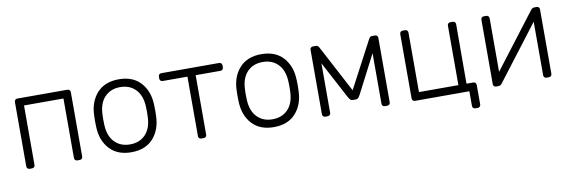

<svg xmlns="http://www.w3.org/2000/svg" viewBox="-50 -900 4149 1400"><g transform="rotate(-10 2025.0 -200.0)"><path d="M103 0Q93 0 87 -6Q81 -12 81 -22V-498Q81 -508 87 -514Q93 -520 103 -520H473Q483 -520 489 -514Q495 -508 495 -498V-22Q495 -12 489 -6Q483 0 473 0H456Q446 0 440 -6Q434 -12 434 -22V-462H142V-22Q142 -12 136 -6Q130 0 120 0Z M855 10Q751 10 693.5 -53.5Q636 -117 633 -218L632 -260L633 -302Q636 -403 693.5 -466.5Q751 -530 855 -530Q959 -530 1016.5 -466.5Q1074 -403 1077 -302Q1078 -292 1078 -260Q1078 -228 1077 -218Q1074 -117 1016.5 -53.5Q959 10 855 10ZM855 -48Q926 -48 969.5 -93.5Q1013 -139 1016 -223Q1017 -233 1017 -260Q1017 -287 1016 -297Q1013 -381 969.5 -426.5Q926 -472 855 -472Q784 -472 740.5 -426.5Q697 -381 694 -297L693 -260L694 -223Q697 -139 740.5 -93.5Q784 -48 855 -48Z M1374 0Q1364 0 1358 -6Q1352 -12 1352 -22V-462H1169Q1159 -462 1153 -468Q1147 -474 1147 -484V-498Q1147 -508 1153 -514Q1159 -520 1169 -520H1596Q1606 -520 1612 -514Q1618 -508 1618 -498V-484Q1618 -474 1612 -468Q1606 -462 1596 -462H1413V-22Q1413 -12 1407 -6Q1401 0 1391 0Z M1910 10Q1806 10 1748.5 -53.5Q1691 -117 1688 -218L1687 -260L1688 -302Q1691 -403 1748.5 -466.5Q1806 -530 1910 -530Q2014 -530 2071.5 -466.5Q2129 -403 2132 -302Q2133 -292 2133 -260Q2133 -228 2132 -218Q2129 -117 2071.5 -53.5Q2014 10 1910 10ZM1910 -48Q1981 -48 2024.5 -93.5Q2068 -139 2071 -223Q2072 -233 2072 -260Q2072 -287 2071 -297Q2068 -381 2024.5 -426.5Q1981 -472 1910 -472Q1839 -472 1795.5 -426.5Q1752 -381 1749 -297L1748 -260L1749 -223Q1752 -139 1795.5 -93.5Q1839 -48 1910 -48Z M2752 -520Q2760 -520 2766 -514Q2772 -508 2772 -501V-22Q2772 -12 2766 -6Q2760 0 2750 0H2733Q2723 0 2717 -6Q2711 -12 2711 -22V-396L2565 -113Q2557 -99 2550.5 -92Q2544 -85 2531 -85H2511Q2498 -85 2491.5 -92Q2485 -99 2477 -113L2331 -388V-22Q2331 -12 2325 -6Q2319 0 2309 0H2292Q2282 0 2276 -6Q2270 -12 2270 -22V-501Q2270 -508 2276 -514Q2282 -520 2290 -520H2313Q2328 -520 2336 -505L2521 -155L2706 -505Q2714 -520 2729 -520Z M3380 130Q3370 130 3364 124Q3358 118 3358 108V0H2956Q2946 0 2940 -6Q2934 -12 2934 -22V-498Q2934 -508 2940 -514Q2946 -520 2956 -520H2973Q2983 -520 2989 -514Q2995 -508 2995 -498V-58H3287V-498Q3287 -508 3293 -514Q3299 -520 3309 -520H3326Q3336 -520 3342 -514Q3348 -508 3348 -498L3347 -58H3397Q3407 -58 3413 -52Q3419 -46 3419 -36V108Q3419 118 3413 124Q3407 130 3397 130Z M3949 -520Q3957 -520 3963 -514Q3969 -508 3969 -501V-22Q3969 -12 3963 -6Q3957 0 3947 0H3930Q3920 0 3914 -6Q3908 -12 3908 -22V-418L3600 -15Q3589 0 3574 0H3555Q3547 0 3541 -6Q3535 -12 3535 -20V-498Q3535 -508 3541 -514Q3547 -520 3557 -520H3574Q3584 -520 3590 -514Q3596 -508 3596 -498V-102L3904 -505Q3915 -520 3930 -520Z"/></g></svg>

Font: Rubik AZ
Style: Regular
Weight: 300
Designer: Hubert and Fischer
Foundry: Hubert & Fischer
Version: Version 2.000